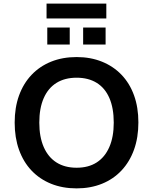

<svg xmlns="http://www.w3.org/2000/svg" viewBox="-20 -1030 845 1060"><path d="M403 10Q325 10 262 -15.5Q199 -41 154 -88.5Q109 -136 85 -203Q61 -270 61 -353Q61 -436 85 -502.5Q109 -569 154 -616.5Q199 -664 262 -689.5Q325 -715 403 -715Q480 -715 543 -689.5Q606 -664 651 -617Q696 -570 720 -503.5Q744 -437 744 -354Q744 -271 720 -204Q696 -137 651 -89Q606 -41 543 -15.5Q480 10 403 10ZM403 -104Q468 -104 513.5 -133Q559 -162 583.5 -218Q608 -274 608 -353Q608 -433 584 -488.5Q560 -544 514 -572.5Q468 -601 403 -601Q338 -601 292 -572.5Q246 -544 221.5 -488.5Q197 -433 197 -353Q197 -274 221.5 -218Q246 -162 292 -133Q338 -104 403 -104ZM237 -928V-1010H567V-928ZM241 -784V-878H365V-784ZM439 -784V-878H563V-784Z"/></svg>

Font: Nunito Sans 10pt
Style: Bold
Weight: 700
Designer: Vernon Adams
Foundry: Vernon Adams
Version: Version 3.101;gftools[0.9.27]